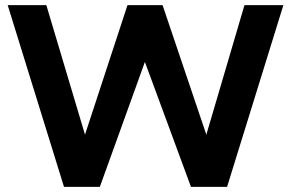

<svg xmlns="http://www.w3.org/2000/svg" viewBox="-20 -730 1137 750"><path d="M1087 -710 867 0H726L546 -488L370 0H230L10 -710H161L312 -204L478 -710H615L786 -204L935 -710Z"/></svg>

Font: YasnoRaleway
Style: Bold
Weight: 700
Designer: Matt McInerney, Pablo Impallari, Rodrigo Fuenzalida
Foundry: Matt McInerney, Pablo Impallari, Rodrigo Fuenzalida
Version: Version 4.026